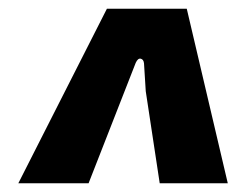

<svg xmlns="http://www.w3.org/2000/svg" viewBox="-20 -770 542 440"><path d="M22 -350 225 -750H408L502 -350H346L314 -561L310 -625Q309 -634 302.5 -635.5Q296 -637 291 -626L183 -350Z"/></svg>

Font: Finlandica
Style: Italic
Weight: 400
Italic angle: -8°
Designer: Niklas Ekholm, Juho Hiilivirta, Jaakko Suomalainen
Foundry: Helsinki Type Studio
Version: Version 1.064